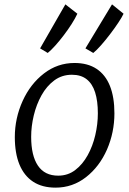

<svg xmlns="http://www.w3.org/2000/svg" viewBox="-20 -853 594 881"><path d="M235 8Q173.5 8 132 -19.2Q90.5 -46.5 69.2 -98.2Q48 -150 48 -224Q48 -310.5 84 -390Q119.5 -468 181.8 -516Q244 -564 322 -564Q382.5 -564 423.2 -537Q464 -510 484.5 -458.5Q505 -407 505 -333Q505 -245.5 471 -167Q436.5 -88.5 374.8 -40.2Q313 8 235 8ZM247 -47Q291.5 -47 325.2 -72.8Q359 -98.5 382.2 -140.5Q405.5 -182.5 417.2 -233Q429 -283.5 429 -333Q429 -389.5 416.5 -429Q404 -468.5 377.8 -489.2Q351.5 -510 310 -510Q264 -510 229 -484Q194 -458 170.5 -415.8Q147 -373.5 135 -323.5Q123 -273.5 123 -225Q123 -139 154 -93Q185 -47 247 -47ZM408 -610 372 -631 494 -833 547 -790Q539.5 -774 522.8 -748.8Q506 -723.5 485 -696Q464 -668.5 443.5 -645.2Q423 -622 408 -610ZM199 -610 164 -631 280 -833 335 -790Q325 -768.5 308.8 -743Q292.5 -717.5 273 -691.8Q253.5 -666 234.2 -644.5Q215 -623 199 -610Z"/></svg>

Font: Koeln Type Sans Light
Style: Italic
Weight: 300
Italic angle: -7.5°
Designer: Eben Sorkin
Foundry: Eben Sorkin
Version: Version 2.001